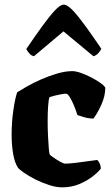

<svg xmlns="http://www.w3.org/2000/svg" viewBox="-20 -806 478 826"><path d="M248 0Q222 0 191 -10Q160 -20 131.5 -34.5Q103 -49 83 -63Q63 -77 57 -85Q43 -106 36.5 -144.5Q30 -183 30 -226Q30 -281 37.5 -332.5Q45 -384 54 -409Q68 -418 95 -433.5Q122 -449 156 -464Q190 -479 225.5 -489.5Q261 -500 291 -500Q306 -500 327.5 -492.5Q349 -485 370.5 -474Q392 -463 409.5 -451Q427 -439 433 -429Q433 -393 416 -355.5Q399 -318 382 -296Q362 -296 343 -301.5Q324 -307 313 -311Q307 -331 298 -352.5Q289 -374 280 -388.5Q271 -403 264 -403Q257 -403 243 -400.5Q229 -398 215 -394.5Q201 -391 193 -388Q189 -379 187 -349.5Q185 -320 185 -287Q185 -253 186.5 -221Q188 -189 190 -167Q192 -145 194 -141Q195 -139 208.5 -129.5Q222 -120 237.5 -111Q253 -102 260 -102Q277 -102 306 -105.5Q335 -109 362 -113Q389 -117 398 -118Q403 -114 408 -104.5Q413 -95 414 -81Q404 -67 380 -48Q356 -29 322 -14.5Q288 0 248 0ZM126 -564Q114 -567 105.5 -577Q97 -587 93 -595Q129 -648 160 -691Q191 -734 215 -760Q239 -786 254 -786Q270 -786 294 -760.5Q318 -735 349 -692Q380 -649 416 -596Q412 -588 403.5 -578Q395 -568 382 -564L253 -671Z"/></svg>

Font: Texturina 72pt Black
Style: Regular
Weight: 900
Designer: Guillermo Torres Carreño
Foundry: Omnibus-Type
Version: Version 1.002; ttfautohint (v1.8.3)